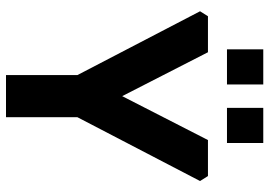

<svg xmlns="http://www.w3.org/2000/svg" viewBox="-152 -768 919 656"><g transform="rotate(90 308.0 -439.5)"><path d="M18 -663 35 -690H158L308 -397L458 -690H581L598 -663L380 -244V0H236V-244ZM148 -755V-879H268V-755ZM348 -755V-879H468V-755Z"/></g></svg>

Font: Oxanium ExtraLight
Style: Bold
Weight: 700
Version: Version 2.000